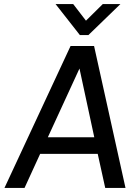

<svg xmlns="http://www.w3.org/2000/svg" viewBox="-20 -927 680 947"><path d="M374 -754 254 -907H341L404 -825L487 -907H574L416 -754ZM2 0 328 -700H444L599 0H499L462 -168H178L101 0ZM216 -250H445L372 -589Z"/></svg>

Font: Haskoy Medium
Style: Italic
Weight: 500
Designer: Ertekin Erdin
Foundry: Ertekin Erdin
Version: Version 2.000; ttfautohint (v1.8.4.7-5d5b)